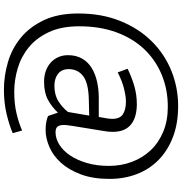

<svg xmlns="http://www.w3.org/2000/svg" viewBox="6 -738 951 1004"><g transform="rotate(90 482.0 -236.5)"><path d="M570 -62H568Q539 -31 502 -11Q465 9 407 9Q376 9 350.5 -0.5Q325 -10 307 -26.5Q289 -43 279 -66Q269 -89 269 -116Q269 -159 287 -190Q305 -221 336 -240Q367 -259 407.5 -268Q448 -277 493 -277H592L599 -317Q602 -333 602 -347Q602 -388 577.5 -403.5Q553 -419 511 -419Q486 -419 446 -409.5Q406 -400 359 -376L340 -428Q391 -452 434.5 -464Q478 -476 525 -476Q557 -476 583.5 -469Q610 -462 629.5 -447Q649 -432 659.5 -408Q670 -384 670 -349Q670 -339 669 -328Q668 -317 666 -306L640 -146Q638 -131 636 -118.5Q634 -106 634 -95Q634 -72 642.5 -61.5Q651 -51 672 -51Q705 -51 736.5 -70.5Q768 -90 792.5 -126Q817 -162 832.5 -213.5Q848 -265 848 -330Q848 -394 827 -450Q806 -506 766.5 -548Q727 -590 669.5 -614Q612 -638 539 -638Q448 -638 371 -606Q294 -574 237.5 -514.5Q181 -455 149.5 -369Q118 -283 118 -175Q118 -81 148.5 -16Q179 49 228 89Q277 129 338 147Q399 165 460 165Q524 165 574 153Q624 141 663 124L677 173Q635 191 576.5 205Q518 219 449 219Q377 219 305.5 198Q234 177 177.5 130.5Q121 84 86 10Q51 -64 51 -170Q51 -293 90.5 -390Q130 -487 196.5 -554Q263 -621 350.5 -656.5Q438 -692 535 -692Q627 -692 698 -664.5Q769 -637 817.5 -589Q866 -541 891 -475.5Q916 -410 916 -333Q916 -246 892 -182.5Q868 -119 831 -78.5Q794 -38 748.5 -18.5Q703 1 660 1Q634 1 615.5 -3Q597 -7 587 -12ZM585 -227 502 -225Q414 -223 378 -195Q342 -167 342 -120Q342 -83 366.5 -64Q391 -45 429 -45Q477 -45 510 -66Q543 -87 566 -116Z"/></g></svg>

Font: Mukta Light
Style: Regular
Weight: 300
Designer: Girish Dalvi and Yashodeep Gholap
Foundry: Ek Type
Version: Version 2.538;PS 1.002;hotconv 16.6.51;makeotf.lib2.5.65220;